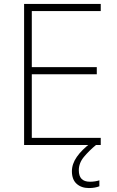

<svg xmlns="http://www.w3.org/2000/svg" viewBox="-20 -734 591 972"><path d="M490 0H102V-714H490V-678H141V-394H470V-358H141V-36H490ZM379 128Q379 186 435 186Q449 186 461.5 184Q474 182 483 179V209Q473 213 460 215.5Q447 218 430 218Q392 218 368 196.5Q344 175 344 133Q344 96 369 60Q394 24 442 -12L466 0Q432 28 405.5 59.5Q379 91 379 128Z"/></svg>

Font: Noto Sans Devanagari ExtraLight
Style: Regular
Weight: 200
Designer: Jelle Bosma - Monotype Design Team
Foundry: Monotype Imaging Inc.
Version: Version 2.004; ttfautohint (v1.8.4.7-5d5b)